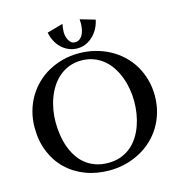

<svg xmlns="http://www.w3.org/2000/svg" viewBox="-135 -1058 1137 1207"><g transform="rotate(-15 433.5 -454.5)"><path d="M825.2 -352.1Q825.2 -295.9 811 -245.8Q796.9 -195.8 771 -153.3Q745.1 -110.8 709 -77.1Q672.9 -43.5 628.9 -20Q585 3.4 534.7 16.1Q484.4 28.8 430.2 28.8Q345.7 28.8 274.7 1.7Q203.6 -25.4 152.1 -75.2Q100.6 -125 71.8 -195.3Q43 -265.6 43 -352.1Q43 -407.2 56.6 -457Q70.3 -506.8 95.2 -549.1Q120.1 -591.3 155.3 -625.5Q190.4 -659.7 233.6 -683.3Q276.9 -707 326.4 -720Q376 -732.9 430.2 -732.9Q484.4 -732.9 534.9 -720.5Q585.4 -708 629.4 -684.6Q673.3 -661.1 709.5 -627.4Q745.6 -593.8 771.2 -551.3Q796.9 -508.8 811 -458.7Q825.2 -408.7 825.2 -352.1ZM690.9 -352.1Q690.9 -390.6 684.3 -430.4Q677.7 -470.2 664.1 -507.1Q650.4 -543.9 629.6 -576.4Q608.9 -608.9 580.3 -633.1Q551.8 -657.2 515.6 -671.1Q479.5 -685.1 435.1 -685.1Q390.6 -685.1 354.5 -670.9Q318.4 -656.7 290 -632.6Q261.7 -608.4 240.7 -575.9Q219.7 -543.5 206.1 -506.3Q192.4 -469.2 185.8 -429.7Q179.2 -390.1 179.2 -352.1Q179.2 -311.5 185.1 -271Q190.9 -230.5 203.6 -193.6Q216.3 -156.7 236.6 -124.8Q256.8 -92.8 285.2 -69.3Q313.5 -45.9 350.8 -32.5Q388.2 -19 435.1 -19Q480.5 -19 517.1 -32.7Q553.7 -46.4 582.3 -70.3Q610.8 -94.2 631.3 -126.2Q651.9 -158.2 665 -195.3Q678.2 -232.4 684.6 -272.5Q690.9 -312.5 690.9 -352.1ZM589.8 -909.7Q584.5 -881.8 570.8 -855.5Q557.1 -829.1 536.9 -809.1Q516.6 -789.1 490.5 -776.9Q464.4 -764.6 434.1 -764.6Q402.8 -764.6 376.5 -776.1Q350.1 -787.6 329.8 -807.1Q309.6 -826.7 296.1 -853Q282.7 -879.4 276.9 -908.7L380.9 -938Q378.4 -925.3 376.7 -911.9Q375 -898.4 375 -884.8Q375 -873.5 377.9 -859.9Q380.9 -846.2 387.2 -834Q393.6 -821.8 403.6 -813.7Q413.6 -805.7 427.7 -805.7Q447.8 -805.7 460.4 -816.4Q473.1 -827.1 480.5 -842.8Q487.8 -858.4 490.7 -876.7Q493.7 -895 493.7 -910.6Q493.7 -917.5 493.2 -924.3Q492.7 -931.2 492.7 -938Z"/></g></svg>

Font: Original Surfer
Style: Regular
Weight: 400
Designer: Astigmatic (AOETI)
Foundry: Astigmatic (AOETI)
Version: Version 1.001